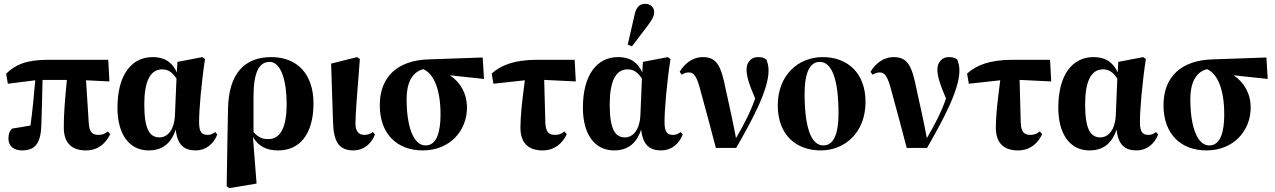

<svg xmlns="http://www.w3.org/2000/svg" viewBox="-20 -770 6654 1002"><path d="M21 -333 164 -351C158 -278 149 -187 139 -115C107 -109 75 -104 43 -99C28 -83 24 -68 24 -46C24 -8 52 15 95 15C166 15 194 -25 196 -124C198 -197 201 -282 202 -353H329C317 -229 313 -172 313 -107C312 -20 358 15 429 15C494 15 534 -25 555 -70L542 -84C529 -72 512 -66 495 -66C461 -66 446 -80 443 -131L429 -351L551 -345L545 -458H231C115 -458 58 -431 12 -385Z M733 -225C733 -343 763 -408 826 -408C858 -408 879 -393 901 -360L893 -168C889 -89 852 -53 813 -53C762 -53 733 -93 733 -225ZM756 15C816 15 870 -11 897 -94C906 -13 941 15 1002 15C1053 15 1094 -17 1114 -68L1103 -81C1091 -72 1079 -66 1065 -66C1035 -66 1019 -78 1019 -132C1019 -198 1031 -339 1050 -462L1036 -472L906 -447L903 -392C882 -438 847 -472 776 -472C667 -472 593 -380 593 -208C593 -71 653 15 756 15Z M1303 -265C1303 -392 1332 -447 1387 -447C1448 -447 1476 -344 1476 -228C1476 -95 1438 -44 1380 -44C1348 -44 1327 -54 1303 -81ZM1163 201 1176 212 1319 188 1300 -55C1329 -6 1371 15 1432 15C1542 15 1616 -67 1616 -231C1616 -379 1535 -472 1396 -472C1253 -472 1174 -383 1170 -204L1167 -45Z M1825 15C1876 15 1917 -17 1937 -68L1926 -81C1914 -72 1899 -66 1882 -66C1857 -66 1835 -79 1835 -125C1835 -175 1843 -265 1858 -462L1844 -472L1708 -438L1718 -132C1721 -30 1749 15 1825 15Z M2186 15C2330 15 2417 -90 2417 -208C2417 -282 2383 -340 2328 -377L2506 -358L2499 -470L2215 -460C2057 -455 1962 -371 1962 -221C1962 -67 2056 15 2186 15ZM2102 -253C2102 -330 2126 -393 2189 -409C2246 -385 2279 -299 2279 -173C2279 -83 2260 -11 2201 -11C2137 -11 2102 -111 2102 -253Z M2555 -333 2719 -351C2703 -228 2697 -172 2696 -107C2695 -20 2741 15 2812 15C2877 15 2917 -25 2938 -70L2925 -84C2912 -72 2895 -66 2878 -66C2844 -66 2828 -80 2826 -131L2820 -353L2985 -345L2979 -458H2784C2663 -458 2593 -429 2546 -386Z M3162 -225C3162 -343 3192 -408 3255 -408C3287 -408 3308 -393 3330 -360L3322 -168C3318 -89 3281 -53 3242 -53C3191 -53 3162 -93 3162 -225ZM3185 15C3245 15 3299 -11 3326 -94C3335 -13 3370 15 3431 15C3482 15 3523 -17 3543 -68L3532 -81C3520 -72 3508 -66 3494 -66C3464 -66 3448 -78 3448 -132C3448 -198 3460 -339 3479 -462L3465 -472L3335 -447L3332 -392C3311 -438 3276 -472 3205 -472C3096 -472 3022 -380 3022 -208C3022 -71 3082 15 3185 15ZM3256 -537 3278 -528 3360 -636C3382 -665 3394 -686 3394 -706C3394 -733 3374 -750 3347 -750C3322 -750 3300 -737 3291 -690Z M3716 2H3822C3896 -128 3991 -296 3991 -402C3991 -426 3986 -441 3980 -459C3968 -468 3959 -472 3934 -472C3904 -472 3876 -449 3876 -407C3876 -373 3889 -330 3921 -256C3895 -180 3856 -109 3821 -49C3806 -131 3785 -223 3768 -301C3744 -421 3724 -472 3648 -472C3591 -472 3550 -434 3527 -395L3538 -380C3550 -388 3562 -392 3575 -392C3604 -392 3618 -367 3638 -289C3665 -192 3690 -96 3716 2Z M4263 15C4393 15 4497 -82 4497 -238C4497 -393 4399 -472 4274 -472C4144 -472 4039 -376 4039 -220C4039 -64 4137 15 4263 15ZM4277 -11C4214 -11 4179 -102 4179 -281C4179 -374 4199 -447 4258 -447C4322 -447 4356 -355 4356 -177C4356 -83 4336 -11 4277 -11Z M4712 2H4818C4892 -128 4987 -296 4987 -402C4987 -426 4982 -441 4976 -459C4964 -468 4955 -472 4930 -472C4900 -472 4872 -449 4872 -407C4872 -373 4885 -330 4917 -256C4891 -180 4852 -109 4817 -49C4802 -131 4781 -223 4764 -301C4740 -421 4720 -472 4644 -472C4587 -472 4546 -434 4523 -395L4534 -380C4546 -388 4558 -392 4571 -392C4600 -392 4614 -367 4634 -289C4661 -192 4686 -96 4712 2Z M5036 -333 5200 -351C5184 -228 5178 -172 5177 -107C5176 -20 5222 15 5293 15C5358 15 5398 -25 5419 -70L5406 -84C5393 -72 5376 -66 5359 -66C5325 -66 5309 -80 5307 -131L5301 -353L5466 -345L5460 -458H5265C5144 -458 5074 -429 5027 -386Z M5643 -225C5643 -343 5673 -408 5736 -408C5768 -408 5789 -393 5811 -360L5803 -168C5799 -89 5762 -53 5723 -53C5672 -53 5643 -93 5643 -225ZM5666 15C5726 15 5780 -11 5807 -94C5816 -13 5851 15 5912 15C5963 15 6004 -17 6024 -68L6013 -81C6001 -72 5989 -66 5975 -66C5945 -66 5929 -78 5929 -132C5929 -198 5941 -339 5960 -462L5946 -472L5816 -447L5813 -392C5792 -438 5757 -472 5686 -472C5577 -472 5503 -380 5503 -208C5503 -71 5563 15 5666 15Z M6276 15C6420 15 6507 -90 6507 -208C6507 -282 6473 -340 6418 -377L6596 -358L6589 -470L6305 -460C6147 -455 6052 -371 6052 -221C6052 -67 6146 15 6276 15ZM6192 -253C6192 -330 6216 -393 6279 -409C6336 -385 6369 -299 6369 -173C6369 -83 6350 -11 6291 -11C6227 -11 6192 -111 6192 -253Z"/></svg>

Font: Source Serif 4 Display
Style: Bold
Weight: 700
Designer: Frank Grießhammer
Foundry: Adobe Systems Incorporated
Version: Version 4.004;hotconv 1.0.117;makeotfexe 2.5.65602